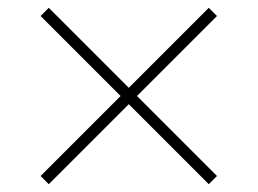

<svg xmlns="http://www.w3.org/2000/svg" viewBox="-20 -535 660 492"><path d="M84 -84 289 -289 84 -494 105 -515 310 -310 515 -515 536 -494 331 -289 536 -84 515 -63 310 -268 105 -63Z"/></svg>

Font: Nyght Serif Light
Style: Regular
Weight: 300
Designer: Maksym Kobuzan
Version: Version 0.410